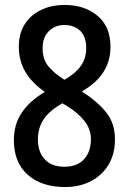

<svg xmlns="http://www.w3.org/2000/svg" viewBox="-20 -795 520 775"><path d="M243 -40Q148 -40 92 -89.5Q36 -139 36 -229Q36 -293 68 -340.5Q100 -388 161 -424Q108 -461 82 -505.5Q56 -550 56 -606Q56 -660 80 -697.5Q104 -735 146 -755Q188 -775 241 -775Q322 -775 374 -731Q426 -687 426 -606Q426 -491 310 -426Q369 -389 406.5 -344Q444 -299 444 -233Q444 -173 418 -130Q392 -87 346.5 -63.5Q301 -40 243 -40ZM240 -473Q284 -498 306 -528.5Q328 -559 328 -601Q328 -647 304 -670.5Q280 -694 240 -694Q202 -694 177 -669Q152 -644 152 -600Q152 -555 176 -526.5Q200 -498 240 -473ZM240 -122Q291 -122 319 -152Q347 -182 347 -234Q347 -273 321.5 -306Q296 -339 249 -368L232 -378Q180 -349 156.5 -314Q133 -279 133 -231Q133 -182 160.5 -152Q188 -122 240 -122Z"/></svg>

Font: Noto Sans Tamil UI Condensed Medium
Style: Regular
Weight: 500
Width: 3
Designer: Jelle Bosma - Monotype Design Team
Foundry: Monotype Imaging Inc.
Version: Version 2.004; ttfautohint (v1.8.4.7-5d5b)